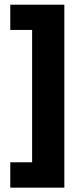

<svg xmlns="http://www.w3.org/2000/svg" viewBox="-20 -696 360 840"><path d="M261.5 -675.5V125H25V14H120.5V-565H25V-675.5Z"/></svg>

Font: Anek Devanagari Medium
Style: Bold
Weight: 700
Version: Version 1.003